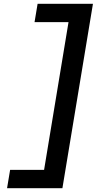

<svg xmlns="http://www.w3.org/2000/svg" viewBox="-20 -843 540 1006"><path d="M17 143 33 47H211L339 -727H161L177 -823H467L307 143Z"/></svg>

Font: Iosevka Custom
Style: Bold Italic
Weight: 700
Italic angle: -9°
Designer: Belleve Invis
Foundry: Belleve Invis
Version: Version 30.3.1; ttfautohint (v1.8.3)